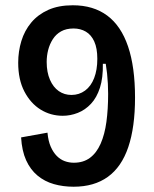

<svg xmlns="http://www.w3.org/2000/svg" viewBox="-20 -694 585 728"><path d="M259 14Q219 14 184 4Q149 -6 122 -28.5Q95 -51 79 -86.5Q63 -122 60 -173L160 -191Q163 -159 172.5 -137.5Q182 -116 195.5 -102.5Q209 -89 225.5 -83Q242 -77 260 -77Q296 -77 321 -95.5Q346 -114 361.5 -149Q377 -184 383.5 -232Q390 -280 390 -338Q390 -357 389 -376.5Q388 -396 386 -415Q384 -434 381 -452H370Q371 -399 359 -361.5Q347 -324 325 -300.5Q303 -277 275 -266Q247 -255 218 -255Q172 -255 134 -278.5Q96 -302 72.5 -347Q49 -392 49 -456Q49 -499 61 -538.5Q73 -578 98.5 -608.5Q124 -639 163 -656.5Q202 -674 256 -674Q334 -674 386.5 -635Q439 -596 465.5 -518Q492 -440 492 -324Q492 -212 466.5 -136.5Q441 -61 389 -23.5Q337 14 259 14ZM251 -334Q280 -334 302.5 -350.5Q325 -367 337 -398Q349 -429 349 -471Q349 -511 337.5 -536.5Q326 -562 305.5 -574Q285 -586 259 -586Q231 -586 211.5 -575Q192 -564 180 -545Q168 -526 162.5 -504Q157 -482 157 -459Q157 -420 169.5 -391.5Q182 -363 203 -348.5Q224 -334 251 -334Z"/></svg>

Font: Bricolage Grotesque SemiCondensed Medium
Style: Regular
Weight: 500
Width: 4
Designer: Mathieu Triay
Foundry: Atelier Triay
Version: Version 1.001;gftools[0.9.33.dev8+g029e19f]